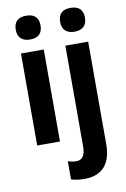

<svg xmlns="http://www.w3.org/2000/svg" viewBox="-106 -818 737 1120"><g transform="rotate(-10 263.0 -258.5)"><path d="M131 -757C86 -757 57 -737 57 -686C57 -637 87 -616 131 -616C175 -616 204 -637 204 -686C204 -736 176 -757 131 -757ZM320 -686C320 -637 350 -616 393 -616C437 -616 467 -637 467 -686C467 -736 439 -757 393 -757C348 -757 320 -737 320 -686ZM198 -545H63V0H198ZM302 240C411 240 461 173 461 63V-545H326V51C326 109 305 130 273 130C256 130 240 127 223 121V229C244 236 275 240 302 240Z"/></g></svg>

Font: Noto Sans Display SemiCondensed
Style: Bold
Weight: 700
Width: 4
Designer: Monotype Design Team
Foundry: Monotype Imaging Inc.
Version: Version 1.900